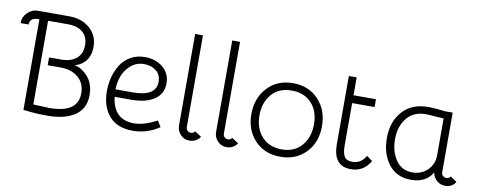

<svg xmlns="http://www.w3.org/2000/svg" viewBox="-63 -1024 3351 1331"><g transform="rotate(10 1613.0 -358.0)"><path d="M118 -695H340Q428 -695 485 -645Q542 -595 542 -515Q542 -419 466 -379Q456 -374 436 -368L468 -358Q573 -302 573 -182Q573 -85 502 -37.5Q431 10 309 10Q243 10 192 5L139 -1V-639Q99 -639 86 -626Q71 -611 71 -590H15Q15 -633 45 -663Q77 -695 118 -695ZM200 -639V-50Q311 -45 313 -45Q514 -45 514 -183Q514 -254 466 -294.5Q418 -335 346 -335H251V-390H339Q404 -390 443 -423Q482 -456 482 -515Q482 -573 447.5 -604.5Q413 -636 354 -639Z M1070 -90 1096 -48Q1010 10 910 10Q799 10 742.5 -56Q686 -122 686 -230Q686 -281 698.5 -328.5Q711 -376 736.5 -417Q762 -458 806 -483Q850 -508 906 -508Q982 -508 1033 -465.5Q1084 -423 1084 -354Q1084 -280 1025 -240Q966 -200 864 -200H746Q765 -42 910 -42Q978 -42 1070 -90ZM743 -252H864Q1028 -252 1028 -355Q1028 -405 993.5 -432Q959 -459 909 -459Q853 -459 813.5 -423Q774 -387 758.5 -342Q743 -297 743 -252Z M1275 -726V-81Q1275 -65 1285.5 -55.5Q1296 -46 1310 -46Q1327 -46 1338 -61L1384 -31Q1357 9 1308 9Q1272 9 1246 -17.5Q1220 -44 1220 -81V-726Z M1536 -726V-81Q1536 -65 1546.5 -55.5Q1557 -46 1571 -46Q1588 -46 1599 -61L1645 -31Q1618 9 1569 9Q1533 9 1507 -17.5Q1481 -44 1481 -81V-726Z M1949 -508Q2059 -508 2128 -435Q2197 -362 2197 -248Q2197 -134 2127.5 -62Q2058 10 1948 10Q1837 10 1768.5 -62.5Q1700 -135 1700 -247Q1700 -360 1769 -434Q1838 -508 1949 -508ZM1949 -456Q1858 -456 1807.5 -397.5Q1757 -339 1757 -248Q1757 -156 1809 -99Q1861 -42 1949 -42Q2038 -42 2089 -101Q2140 -160 2140 -252Q2140 -345 2088 -400.5Q2036 -456 1949 -456Z M2375 -498H2533V-443H2375V-143Q2375 -92 2390 -67Q2405 -42 2445 -42Q2509 -42 2540 -101L2581 -71Q2534 10 2445 10Q2320 10 2320 -143V-624H2375Z M3137 -61 3182 -30Q3157 10 3109 10Q3075 10 3049.5 -12.5Q3024 -35 3019 -68Q2973 10 2868 10Q2766 10 2710 -63.5Q2654 -137 2654 -246Q2654 -363 2719.5 -435.5Q2785 -508 2898 -508Q2953 -508 3018 -499H3073V-80Q3073 -64 3083.5 -54.5Q3094 -45 3108 -45Q3127 -45 3137 -61ZM3018 -188V-448Q3003 -448 2956.5 -452Q2910 -456 2892 -456Q2806 -456 2758.5 -397.5Q2711 -339 2711 -248Q2711 -163 2752 -102.5Q2793 -42 2869 -42Q2915 -42 2950.5 -64.5Q2986 -87 3004 -124Q3018 -152 3018 -188Z"/></g></svg>

Font: Bellota
Style: Regular
Weight: 400
Designer: Kemie Guaida
Foundry: Kemie Guaida
Version: Version 1.000;PS 002.000;hotconv 1.0.70;makeotf.lib2.5.58329